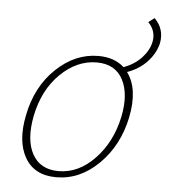

<svg xmlns="http://www.w3.org/2000/svg" viewBox="-45 -595 564 640"><g transform="rotate(5 237.0 -275.5)"><path d="M447 -554Q481 -520 472 -472Q464 -438 437.5 -409.5Q411 -381 371 -367Q411 -313 391 -216Q371 -121 308 -59Q245 3 166 3Q93 3 61.5 -51.5Q30 -106 48 -194Q67 -291 130.5 -351.5Q194 -412 272 -412Q325 -412 358 -382Q395 -396 418 -421Q441 -446 447 -475Q454 -511 427 -539ZM365 -216Q381 -293 355.5 -341.5Q330 -390 268 -390Q202 -390 147 -336.5Q92 -283 74 -195Q58 -113 84.5 -65.5Q111 -18 172 -18Q239 -18 293 -74.5Q347 -131 365 -216Z"/></g></svg>

Font: EauTestText Extralight
Style: Italic
Weight: 250
Italic angle: -12°
Designer: Christian Thalmann (Catharsis Fonts)
Version: Version 0.001;PS 000.001;hotconv 1.0.88;makeotf.lib2.5.64775